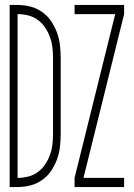

<svg xmlns="http://www.w3.org/2000/svg" viewBox="-20 -755 540 775"><path d="M281 0V-37L445 -698H281V-735H481V-698L317 -37H481V0ZM19 0V-735H51Q77 -735 102.5 -728.5Q128 -722 149.5 -707Q171 -692 186 -670Q201 -648 210 -623.5Q219 -599 222 -573Q225 -547 225 -521V-215Q225 -188 222 -162Q219 -136 210 -111.5Q201 -87 186 -65Q171 -43 149.5 -28Q128 -13 102.5 -6.5Q77 0 51 0ZM51 -37Q72 -37 93 -42Q114 -47 132 -60Q150 -73 162 -91Q174 -109 181.5 -129.5Q189 -150 191.5 -171.5Q194 -193 194 -215V-521Q194 -542 191.5 -563.5Q189 -585 181.5 -605.5Q174 -626 162 -644Q150 -662 132 -675Q114 -688 93 -693Q72 -698 51 -698Z"/></svg>

Font: Iosevka SS18 Extralight
Style: Regular
Weight: 200
Monospace: yes
Designer: Belleve Invis
Foundry: Belleve Invis
Version: Version 25.1.1; ttfautohint (v1.8.4)